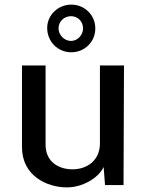

<svg xmlns="http://www.w3.org/2000/svg" viewBox="-20 -801 624 830"><path d="M392 -678C392 -736 346 -781 288 -781C231 -781 184 -736 184 -680C184 -621 230 -575 288 -575C346 -575 392 -620 392 -678ZM339 -678C339 -650 316 -624 287 -624C258 -624 233 -650 233 -678C233 -709 258 -731 287 -731C316 -731 339 -709 339 -678ZM268 9C334 10 405 -30 428 -79L434 -1H514L516 -518H412V-181C412 -107 356 -69 293 -69C239 -69 177 -97 177 -176V-518H75V-165C75 -41 183 9 268 9Z"/></svg>

Font: United Sans Medium
Style: Regular
Weight: 500
Designer: Pablo Impallari, Rodrigo Fuenzalida (Modified by Dan O. Williams)
Version: Version 1.000;PS 001.000;hotconv 1.0.88;makeotf.lib2.5.64775